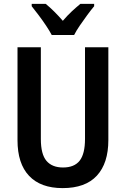

<svg xmlns="http://www.w3.org/2000/svg" viewBox="-20 -957 647 987"><path d="M537 -237Q537 -118 478 -54Q419 10 302 10Q189 10 129.5 -53Q70 -116 70 -236V-714H190V-242Q190 -164 219 -130Q248 -96 304 -96Q362 -96 389.5 -131Q417 -166 417 -243V-714H537ZM246 -777Q235 -798 217 -825Q199 -852 179 -878.5Q159 -905 143 -925V-937H215Q257 -903 303 -850Q327 -878 348.5 -898Q370 -918 393 -937H464V-925Q448 -906 428.5 -879.5Q409 -853 390.5 -826Q372 -799 361 -777Z"/></svg>

Font: Noto Sans Condensed SemiBold
Style: Regular
Weight: 600
Width: 3
Designer: Monotype Design Team
Foundry: Monotype Imaging Inc.
Version: Version 2.013; ttfautohint (v1.8.4.7-5d5b)